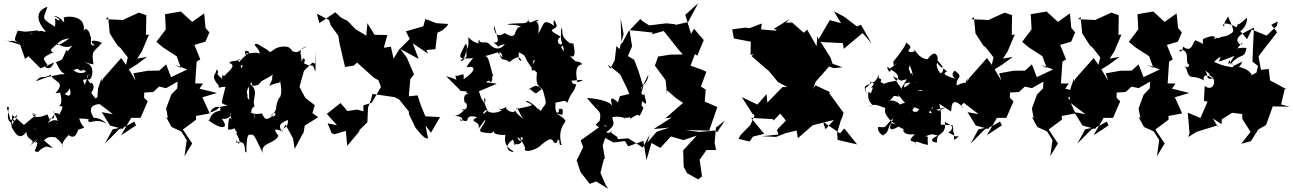

<svg xmlns="http://www.w3.org/2000/svg" viewBox="-30 -866 8094 1202"><path d="M304 -123C260 -137 297 -81 267 -150C169 -104 157 -172 190 -153C178 -157 148 -141 199 -150L120 -84L46 -147L44 -61C31 -178 -6 -203 26 -195C14 -122 15 -109 58 -85C36 -87 20 -147 62 -99C59 -142 25 -93 78 -148C64 -98 47 -78 89 -114C56 -135 37 -57 39 -80C60 -33 93 20 135 -41C139 27 213 -2 148 54C245 -25 230 -32 187 28C214 10 201 50 187 79C224 97 195 75 260 51C321 63 308 70 245 12C267 -7 279 -12 319 -6C352 23 369 45 359 54C355 -6 452 -37 377 -43C417 5 444 -1 459 -53C526 -79 487 -50 466 -124C566 -125 565 -93 564 -102C546 -114 629 -111 644 -83C623 -113 582 -131 553 -128C509 -128 511 -83 567 -112C520 -181 530 -217 618 -215C609 -258 579 -266 569 -249C536 -284 541 -297 537 -282C578 -324 540 -360 538 -343C486 -394 539 -424 526 -390C529 -457 496 -376 430 -426C478 -453 451 -408 496 -429C549 -380 490 -353 505 -327C485 -370 480 -370 533 -369C553 -390 559 -451 519 -468C469 -494 513 -468 555 -463C542 -554 554 -536 608 -597C583 -614 508 -623 563 -582C507 -571 576 -674 503 -632C567 -609 515 -716 494 -674C502 -734 477 -719 427 -665C457 -677 481 -636 492 -693C501 -756 409 -772 369 -756C380 -689 361 -765 307 -766C371 -738 322 -735 343 -735C294 -762 324 -757 314 -699C217 -757 247 -752 267 -824C178 -793 210 -717 257 -669C228 -662 250 -691 157 -651C155 -658 223 -667 207 -676C95 -663 142 -668 81 -674C51 -599 61 -617 104 -587C40 -628 41 -597 -10 -618L96 -586L127 -497L148 -514L224 -438L309 -475C292 -437 264 -414 226 -483C236 -462 222 -449 272 -453C239 -503 222 -500 307 -540C297 -539 276 -548 301 -567C344 -604 345 -618 406 -626C417 -637 317 -558 327 -593C352 -577 389 -562 424 -581C388 -537 389 -551 413 -519C377 -579 378 -536 389 -560C349 -477 374 -502 316 -474C321 -493 342 -405 378 -406C401 -424 358 -390 356 -402L271 -385L194 -357C235 -404 228 -366 288 -398C307 -348 386 -358 317 -282C369 -282 372 -320 358 -296C352 -255 392 -282 407 -313C423 -252 394 -254 337 -309C345 -298 371 -216 337 -201C379 -209 355 -176 339 -145C340 -169 300 -146 302 -173C334 -109 348 -90 307 -88C355 -91 332 -141 265 -93C223 -57 189 -50 182 -62L229 -45L313 -153Z M834 -283 847 -285 929 -290 966 -324 1010 -314 1082 -355 1080 -313 1042 -274 1010 -187 1021 -127 1010 -133 1044 -71 1105 -43 1139 11 1125 112 1173 32 1115 -55 1198 -117 1197 -140 1283 -156 1237 -257 1328 -284 1219 -311 1241 -343 1192 -344 1201 -480 1224 -494 1187 -585 1256 -605 1281 -663 1257 -691 1248 -782 1173 -729 1102 -794 1003 -777 1008 -682 949 -604 991 -569 1076 -514 1103 -440 1065 -461 1142 -431 1041 -383 1010 -463 967 -424 895 -423 805 -407 819 -361 777 -432 824 -461 891 -510 829 -499 858 -544 903 -650 884 -647 886 -771 840 -787 740 -742 755 -740 631 -746 647 -759 657 -657 705 -582 723 -567 770 -507 759 -460 729 -503 615 -374 608 -357 605 -374 584 -313 577 -227 677 -151 607 -164 659 -80 737 -59 748 -72 675 -56 627 33 715 -56 763 -78 811 -105 822 -81 728 -19 791 -128H850L895 -232L872 -254L873 -289L836 -324Z M1519 -256C1523 -296 1497 -272 1544 -352C1561 -288 1569 -285 1546 -338C1554 -313 1606 -350 1587 -332C1610 -369 1616 -358 1679 -399C1661 -359 1693 -404 1656 -329C1729 -361 1718 -335 1723 -362C1742 -270 1719 -256 1726 -271C1736 -261 1709 -266 1699 -195C1704 -184 1678 -140 1663 -142C1711 -186 1697 -123 1668 -137C1670 -120 1630 -73 1687 -145C1639 -117 1634 -107 1609 -156C1563 -145 1520 -165 1547 -164C1534 -137 1546 -97 1560 -157C1575 -85 1551 -162 1565 -147C1516 -167 1566 -211 1566 -197C1539 -245 1603 -293 1529 -345L1530 -239ZM1930 -454C1873 -466 1930 -444 1872 -470C1889 -490 1870 -531 1850 -462C1876 -515 1815 -557 1894 -576C1825 -549 1849 -516 1767 -564C1788 -496 1753 -560 1780 -469C1806 -527 1813 -548 1774 -572C1699 -585 1677 -543 1659 -540C1642 -560 1577 -591 1583 -591C1533 -595 1603 -559 1594 -530C1567 -549 1505 -513 1511 -549C1558 -535 1503 -534 1457 -462C1556 -440 1489 -470 1552 -482C1489 -514 1503 -563 1512 -543C1515 -547 1510 -499 1517 -542C1488 -449 1503 -464 1448 -398C1527 -451 1471 -410 1478 -462C1498 -431 1436 -506 1476 -495C1417 -472 1434 -495 1404 -472C1466 -454 1373 -402 1383 -396C1345 -374 1366 -444 1360 -373C1301 -422 1358 -399 1324 -433C1332 -400 1277 -400 1340 -330C1327 -292 1400 -361 1386 -284C1384 -300 1402 -325 1380 -316C1352 -194 1349 -230 1394 -203C1317 -200 1357 -183 1287 -162C1297 -204 1364 -210 1348 -173C1269 -160 1293 -96 1268 -118C1354 -51 1412 -55 1356 -126C1362 -113 1431 -128 1408 -156C1461 -134 1390 -187 1422 -115C1396 -162 1398 -53 1398 -55C1456 -51 1419 -87 1455 -34C1434 -37 1485 10 1465 35C1442 3 1458 0 1448 27C1526 5 1490 91 1513 88C1511 24 1519 -20 1528 -22C1564 -25 1554 -33 1621 104C1582 28 1694 36 1713 -17C1688 -46 1677 -69 1733 -45C1710 -85 1726 -95 1772 -115C1778 -62 1736 -71 1733 -35L1757 -86L1804 -1L1815 66L1869 -36V-27L1878 -80L1962 -132L1926 -158L1941 -207L1881 -254L1845 -322L1873 -423L1926 -474L1943 -468L1946 -550L1945 -417Z M2767 -701 2776 -716 2702 -721 2633 -747 2620 -701 2511 -670 2535 -622 2468 -555 2434 -499 2417 -574 2373 -567 2395 -647 2315 -648 2270 -721 2263 -643 2196 -683 2146 -735 2105 -756 2069 -789 1969 -721 1954 -780 2030 -741 2040 -709 2088 -642 2096 -593 2130 -447 2184 -455 2206 -474 2311 -379 2339 -364 2355 -322 2297 -222 2245 -207V-169L2206 -180L2145 -171L2102 -221L2016 -153L2080 -82L2021 -94L2046 -33L2063 -25L2135 -47L2144 47L2225 -50L2211 -42L2270 -101L2274 -193L2292 -240L2302 -278L2439 -258L2467 -245L2529 -169L2531 -149L2572 -65L2609 -22L2630 -3L2650 1L2626 -119L2605 -118L2668 -35L2725 -133L2633 -138L2606 -203L2584 -269L2529 -263L2539 -371L2562 -400L2517 -505L2477 -559L2591 -497L2554 -595L2650 -530L2639 -553L2696 -558L2708 -661L2738 -675Z M3033 -349C2995 -343 3035 -375 3039 -352C3067 -357 3038 -412 3060 -385C3034 -453 3033 -522 3002 -514C3078 -528 3109 -566 3116 -506C3048 -579 3061 -540 3096 -537C3107 -471 3129 -508 3158 -477C3222 -528 3224 -503 3236 -484C3194 -491 3239 -545 3202 -570C3152 -553 3172 -560 3197 -548C3278 -512 3236 -530 3297 -443C3319 -461 3287 -462 3330 -517C3264 -465 3254 -537 3270 -481C3366 -507 3286 -476 3300 -420C3314 -449 3344 -380 3334 -426C3330 -392 3315 -331 3365 -311C3313 -277 3341 -268 3283 -312C3263 -285 3302 -333 3331 -328C3360 -315 3371 -297 3367 -307C3399 -195 3387 -227 3361 -180C3344 -156 3374 -170 3330 -189C3336 -193 3266 -249 3262 -230C3318 -205 3317 -207 3203 -184C3206 -206 3208 -181 3245 -122C3219 -144 3206 -154 3194 -174C3188 -149 3126 -180 3140 -199C3101 -161 3060 -212 3111 -174C3033 -137 3012 -188 3020 -172C2961 -116 3018 -215 3031 -158C2973 -264 3021 -275 3005 -216C2969 -269 2973 -281 2988 -238L2968 -294L3080 -342ZM2859 -349C2870 -312 2864 -354 2859 -353C2837 -290 2842 -296 2896 -294C2865 -289 2936 -262 2957 -263C2930 -272 2859 -306 2879 -224C2891 -229 2912 -179 2859 -176C2905 -205 2846 -129 2802 -143C2904 -137 2852 -89 2849 -120C2936 -80 2856 -157 2957 -133C2893 -96 2985 -115 2965 -59C2997 -103 3013 -130 3007 -107C2979 -48 2940 -40 3040 -32C2997 -45 3056 -9 3068 -62C3047 -28 3078 -22 3128 -21C3149 -30 3097 34 3186 82C3177 95 3104 61 3182 7C3187 41 3216 61 3180 30C3201 45 3252 39 3228 -5C3264 -17 3225 49 3209 -9C3235 6 3270 70 3253 69C3269 98 3351 56 3358 41C3402 6 3424 -8 3437 24C3470 53 3459 -34 3463 11C3482 1 3462 52 3486 40C3458 -52 3507 -98 3507 -102C3520 -112 3485 -138 3451 -156C3507 -137 3472 -165 3489 -142C3507 -206 3467 -176 3468 -188C3480 -163 3440 -125 3448 -228C3456 -207 3455 -242 3408 -230C3471 -208 3505 -256 3521 -221C3549 -297 3564 -284 3577 -337C3530 -351 3576 -337 3529 -377C3545 -350 3514 -364 3493 -364C3557 -355 3577 -366 3578 -363C3641 -371 3615 -359 3584 -351C3570 -432 3580 -457 3613 -463C3612 -481 3566 -483 3576 -481C3545 -502 3534 -526 3520 -534C3562 -488 3581 -517 3556 -601C3577 -571 3549 -604 3539 -594C3467 -649 3503 -662 3484 -693C3475 -581 3492 -618 3501 -544C3456 -595 3520 -566 3487 -595C3486 -572 3437 -604 3480 -637C3379 -691 3446 -673 3456 -704C3434 -771 3433 -724 3438 -705C3364 -758 3375 -706 3340 -656C3355 -772 3293 -707 3343 -740C3309 -747 3281 -696 3275 -753C3281 -705 3239 -728 3147 -715C3162 -705 3196 -718 3233 -698C3191 -701 3200 -627 3198 -685C3200 -597 3122 -670 3127 -658C3062 -612 3057 -711 3067 -700C3074 -646 3112 -594 3059 -600C3126 -553 3048 -574 3131 -590C3080 -522 3021 -604 3032 -592C3009 -614 2975 -582 2969 -621C2972 -601 2970 -651 2959 -565C3015 -609 2954 -571 2902 -634C2908 -533 2884 -591 2891 -513C2861 -471 2834 -477 2877 -507C2902 -574 2893 -592 2883 -589C2842 -504 2825 -494 2932 -502C2888 -452 2887 -433 2890 -445C2951 -457 2953 -424 2872 -370C2880 -428 2854 -384 2821 -393C2826 -352 2847 -367 2763 -389L2852 -300Z M4446 -49 4348 -40 4261 -52 4416 -48 4407 -40 4461 -196 4382 -230 4388 -305 4358 -324 4392 -417 4360 -431 4293 -455 4321 -528 4335 -517 4376 -615 4315 -686 4282 -630 4299 -645 4260 -773 4341 -846 4278 -728 4190 -708 4202 -714 4142 -720 4034 -707 3992 -734 3979 -747 3903 -668 3861 -588 3855 -752 3874 -652 3848 -559 3829 -578 3818 -487 3790 -436 3775 -462 3852 -401 3893 -318 3910 -278 3851 -264C3820 -180 3855 -229 3905 -219C3883 -228 3812 -253 3861 -202C3810 -258 3780 -271 3804 -202C3795 -222 3748 -245 3645 -253C3726 -149 3736 -179 3724 -108C3723 -90 3753 -92 3768 -72C3741 -80 3764 -72 3758 -156L3750 -136L3699 -85L3720 -69L3605 13L3621 55L3580 138L3604 211L3662 285L3702 270L3778 316L3762 292L3729 216L3751 128H3757L3743 44L3759 -2L3811 26L3882 17L3903 50L3998 16L4017 137L4050 24L4029 18L4104 60L4170 -12L4249 11L4332 -17L4247 75L4250 178L4271 218L4341 257L4365 238L4350 134L4393 73H4453L4444 28L4452 -67L4508 -111L4460 -39ZM3980 -265 3997 -325 3967 -422 3940 -492 3901 -515 3927 -576 3911 -677 3956 -673 4057 -662 4051 -651 4125 -672 4220 -553 4245 -525 4167 -524 4090 -512 4070 -455 4137 -364 4146 -276 4139 -307 4203 -251 4246 -222 4135 -125 4176 -131 4062 -58 4159 -67 4081 -41 4023 26 4038 -24 3994 58 3904 0 3838 5 3834 -9 3796 -35C3805 -75 3801 -19 3765 -39C3841 -92 3798 -106 3805 -133C3889 -145 3890 -105 3883 -133C3896 -116 3944 -150 3916 -142C3902 -92 3954 -168 3974 -140C4025 -233 3972 -168 3991 -233C4021 -204 4020 -212 4003 -278C4023 -271 3965 -261 3992 -307C3957 -314 4027 -334 4029 -399L3968 -277Z M5334 -701 5256 -761 5191 -795 5235 -721 5165 -740 5094 -619 5087 -643 5082 -577 5023 -681 5002 -661 4929 -725 4890 -724 4915 -748 4814 -685 4833 -679 4798 -650 4827 -674 4735 -682 4739 -719 4664 -690 4634 -693 4554 -682 4562 -637 4565 -625 4670 -605 4669 -522 4688 -529 4675 -515 4776 -427 4774 -432 4841 -352 4908 -316 4922 -321H4869L4774 -224L4769 -277L4695 -192L4719 -208L4614 -258L4680 -155L4694 -144L4668 -84L4606 -20L4593 3L4663 20L4684 -11L4754 -28L4672 -128L4809 -120L4812 -111L4855 -155L4890 -111L4834 -53L4844 -24L4739 -13L4829 -9L4891 -33L4957 -49L4965 -1L5058 -82L5191 -115L5138 -57L5122 -104L5229 -31L5256 -62L5336 38L5214 10L5211 -35L5238 -126V-116L5251 -160L5161 -283L5167 -289L5075 -332L5061 -308L5076 -354L5161 -450L5190 -439L5244 -445L5182 -467L5169 -506L5108 -603L5247 -596L5252 -560L5370 -659L5427 -594L5360 -711Z M5616 -317C5620 -297 5609 -320 5560 -389C5648 -344 5580 -363 5661 -371C5683 -442 5646 -412 5665 -457C5693 -395 5695 -354 5631 -318C5624 -369 5682 -335 5736 -360C5726 -294 5731 -355 5748 -370C5736 -309 5770 -285 5711 -301C5765 -298 5775 -309 5833 -291C5864 -279 5876 -273 5905 -322L5859 -328L5759 -395L5705 -348L5674 -412L5617 -321ZM5847 -173C5772 -204 5780 -181 5829 -129C5823 -174 5843 -133 5724 -183C5712 -157 5684 -156 5653 -206C5666 -207 5678 -120 5653 -173C5632 -138 5671 -140 5707 -220C5620 -234 5590 -206 5597 -199C5635 -186 5585 -247 5539 -235C5603 -296 5536 -263 5573 -265L5599 -261L5593 -273L5685 -163L5679 -201L5783 -158L5828 -231L5924 -168L5927 -192C5931 -248 5970 -229 6003 -187C5963 -214 6023 -215 6024 -262C6018 -236 6011 -247 6004 -294C6069 -343 6030 -367 5960 -331C5950 -384 6009 -377 5951 -421C5943 -431 5910 -387 5964 -367C5927 -384 5851 -397 5899 -419C5854 -456 5892 -426 5858 -406C5839 -429 5828 -462 5837 -472C5864 -435 5903 -419 5833 -495C5850 -461 5843 -589 5777 -495C5719 -500 5698 -555 5681 -576C5727 -515 5679 -571 5696 -545C5624 -519 5684 -602 5637 -537C5687 -571 5672 -578 5640 -601C5650 -599 5623 -554 5562 -479C5570 -468 5557 -498 5566 -452C5582 -478 5600 -473 5539 -436C5506 -475 5540 -386 5547 -430C5605 -401 5600 -369 5577 -359C5489 -349 5520 -329 5483 -354C5498 -391 5459 -349 5474 -409C5460 -350 5423 -339 5422 -356C5394 -294 5379 -342 5395 -277C5373 -333 5384 -325 5424 -346C5470 -351 5399 -306 5435 -319C5414 -257 5428 -291 5406 -289C5396 -198 5468 -217 5404 -199C5471 -234 5503 -168 5547 -194C5553 -217 5501 -216 5512 -158C5533 -117 5557 -100 5584 -85C5516 -119 5550 -36 5501 -23C5513 -4 5454 -39 5469 -72C5532 -62 5505 -80 5562 -125C5558 -108 5506 -24 5591 -71C5589 -85 5654 -28 5642 -73C5605 -49 5632 -16 5697 -26C5630 42 5713 0 5702 43C5696 -2 5721 34 5780 41C5772 -16 5789 -9 5764 -13C5818 -33 5804 -24 5842 -17C5781 7 5808 28 5837 25C5826 -47 5901 -7 5884 -110C5880 -90 5975 -83 5907 -36C5965 -10 5934 -12 5973 -13C5910 45 5972 -35 5922 -55C5937 -36 5942 -43 5934 -82L5860 -86L5861 -159L5846 -239L5800 -285L5810 -173L5894 -195Z M6254 -283 6267 -285 6349 -290 6386 -324 6430 -314 6502 -355 6500 -313 6462 -274 6430 -187 6441 -127 6430 -133 6464 -71 6525 -43 6559 11 6545 112 6593 32 6535 -55 6618 -117 6617 -140 6703 -156 6657 -257 6748 -284 6639 -311 6661 -343 6612 -344 6621 -480 6644 -494 6607 -585 6676 -605 6701 -663 6677 -691 6668 -782 6593 -729 6522 -794 6423 -777 6428 -682 6369 -604 6411 -569 6496 -514 6523 -440 6485 -461 6562 -431 6461 -383 6430 -463 6387 -424 6315 -423 6225 -407 6239 -361 6197 -432 6244 -461 6311 -510 6249 -499 6278 -544 6323 -650 6304 -647 6306 -771 6260 -787 6160 -742 6175 -740 6051 -746 6067 -759 6077 -657 6125 -582 6143 -567 6190 -507 6179 -460 6149 -503 6035 -374 6028 -357 6025 -374 6004 -313 5997 -227 6097 -151 6027 -164 6079 -80 6157 -59 6168 -72 6095 -56 6047 33 6135 -56 6183 -78 6231 -105 6242 -81 6148 -19 6211 -128H6270L6315 -232L6292 -254L6293 -289L6256 -324Z M6922 -283 6935 -285 7017 -290 7054 -324 7098 -314 7170 -355 7168 -313 7130 -274 7098 -187 7109 -127 7098 -133 7132 -71 7193 -43 7227 11 7213 112 7261 32 7203 -55 7286 -117 7285 -140 7371 -156 7325 -257 7416 -284 7307 -311 7329 -343 7280 -344 7289 -480 7312 -494 7275 -585 7344 -605 7369 -663 7345 -691 7336 -782 7261 -729 7190 -794 7091 -777 7096 -682 7037 -604 7079 -569 7164 -514 7191 -440 7153 -461 7230 -431 7129 -383 7098 -463 7055 -424 6983 -423 6893 -407 6907 -361 6865 -432 6912 -461 6979 -510 6917 -499 6946 -544 6991 -650 6972 -647 6974 -771 6928 -787 6828 -742 6843 -740 6719 -746 6735 -759 6745 -657 6793 -582 6811 -567 6858 -507 6847 -460 6817 -503 6703 -374 6696 -357 6693 -374 6672 -313 6665 -227 6765 -151 6695 -164 6747 -80 6825 -59 6836 -72 6763 -56 6715 33 6803 -56 6851 -78 6899 -105 6910 -81 6816 -19 6879 -128H6938L6983 -232L6960 -254L6961 -289L6924 -324Z M7964 -704 7899 -643 7807 -681 7777 -621 7735 -671C7730 -671 7777 -688 7777 -756C7698 -680 7731 -740 7711 -695C7619 -746 7619 -697 7635 -702C7625 -717 7664 -768 7658 -764C7695 -676 7697 -672 7681 -659C7620 -617 7636 -663 7563 -600C7634 -589 7625 -668 7541 -603C7603 -635 7574 -656 7502 -622C7492 -571 7523 -590 7452 -614C7433 -588 7428 -533 7374 -576C7385 -597 7368 -516 7352 -554C7430 -559 7382 -472 7415 -461C7407 -420 7370 -476 7396 -438C7421 -352 7428 -407 7506 -363C7502 -378 7505 -416 7563 -374C7513 -365 7538 -397 7514 -426C7551 -420 7503 -426 7497 -443C7499 -430 7584 -384 7520 -401C7605 -390 7571 -280 7512 -328L7507 -234L7530 -230L7485 -127L7406 -161L7417 -33L7409 -8L7462 -41L7592 -81L7600 -63L7563 -124L7618 -89L7619 -119L7684 -160L7786 -147L7823 -183C7829 -198 7700 -212 7748 -186L7747 -122L7799 -40L7741 34L7801 18L7848 -56L7896 -83L7938 -200L8044 -198L7990 -212L8015 -317L8024 -307L7921 -363L7913 -434L7864 -429L7849 -513L7882 -557L7965 -664L7929 -711L7969 -732ZM7804 -389C7801 -401 7755 -426 7811 -387C7784 -462 7679 -434 7667 -490C7643 -439 7676 -503 7702 -444C7685 -465 7711 -402 7748 -480C7674 -449 7686 -438 7680 -446C7661 -450 7632 -450 7572 -478C7605 -472 7543 -487 7541 -479C7553 -434 7567 -493 7613 -510C7594 -469 7588 -475 7698 -516C7662 -465 7686 -494 7668 -458C7743 -546 7757 -487 7774 -566C7700 -572 7707 -543 7739 -592C7761 -615 7738 -556 7716 -613C7716 -649 7785 -674 7821 -693L7819 -669L7814 -563L7811 -480L7846 -453L7836 -412L7805 -395L7807 -292L7808 -369Z"/></svg>

Font: Hussar Lance
Style: Regular
Weight: 700
Foundry: Cannot Into Space Fonts, PlusOne Fonts
Version: Version 2.27